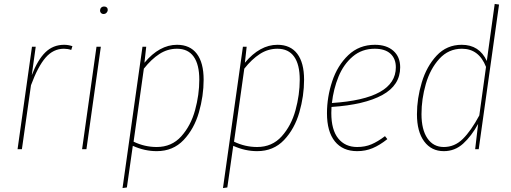

<svg xmlns="http://www.w3.org/2000/svg" viewBox="-20 -756 2588 973"><path d="M347 -522 341 -503Q323 -509 304 -509Q250 -509 211 -464Q172 -419 137 -324L91 0H69L142 -519H161L141 -375Q171 -453 210 -491Q249 -529 305 -529Q326 -529 347 -522Z M491 -519 418 0H396L469 -519ZM487 -702Q487 -711 492.5 -717Q498 -723 508 -723Q516 -723 521 -718.5Q526 -714 526 -706Q526 -698 520 -691.5Q514 -685 504 -685Q497 -685 492 -690Q487 -695 487 -702Z M702 -519H721L712 -438Q788 -529 877 -529Q943 -529 977.5 -483.5Q1012 -438 1012 -352Q1012 -270 988 -186.5Q964 -103 910.5 -46.5Q857 10 774 10Q713 10 653 -17L623 194L601 197ZM990 -352Q990 -429 961.5 -469Q933 -509 877 -509Q829 -509 788 -482.5Q747 -456 709 -408L657 -38Q713 -11 774 -11Q850 -11 898.5 -65Q947 -119 968.5 -197.5Q990 -276 990 -352Z M1211 -519H1230L1221 -438Q1297 -529 1386 -529Q1452 -529 1486.5 -483.5Q1521 -438 1521 -352Q1521 -270 1497 -186.5Q1473 -103 1419.5 -46.5Q1366 10 1283 10Q1222 10 1162 -17L1132 194L1110 197ZM1499 -352Q1499 -429 1470.5 -469Q1442 -509 1386 -509Q1338 -509 1297 -482.5Q1256 -456 1218 -408L1166 -38Q1222 -11 1283 -11Q1359 -11 1407.5 -65Q1456 -119 1477.5 -197.5Q1499 -276 1499 -352Z M1660 -214Q1659 -204 1659 -183Q1659 -98 1694 -54.5Q1729 -11 1790 -11Q1830 -11 1862 -24.5Q1894 -38 1931 -66L1943 -51Q1904 -20 1868 -5Q1832 10 1790 10Q1717 10 1677 -39.5Q1637 -89 1637 -182Q1637 -264 1663.5 -344Q1690 -424 1745 -476.5Q1800 -529 1880 -529Q1939 -529 1973.5 -498.5Q2008 -468 2008 -415Q2008 -324 1917.5 -274.5Q1827 -225 1660 -214ZM1662 -234Q1986 -255 1986 -415Q1986 -459 1958.5 -484Q1931 -509 1879 -509Q1814 -509 1767.5 -469.5Q1721 -430 1695.5 -367.5Q1670 -305 1662 -234Z M2509 -733 2406 0H2388L2403 -128Q2369 -66 2327 -28Q2285 10 2229 10Q2166 10 2129.5 -39.5Q2093 -89 2093 -177Q2093 -257 2117.5 -338.5Q2142 -420 2193 -474.5Q2244 -529 2320 -529Q2409 -529 2447 -447L2487 -736ZM2116 -178Q2116 -99 2146 -55Q2176 -11 2229 -11Q2284 -11 2325.5 -52Q2367 -93 2409 -171L2443 -417Q2407 -509 2321 -509Q2253 -509 2206.5 -458Q2160 -407 2138 -330.5Q2116 -254 2116 -178Z"/></svg>

Font: Fira Sans Condensed Thin
Style: Italic
Weight: 250
Width: 3
Italic angle: -8°
Designer: Carrois Corporate & Edenspiekermann AG
Foundry: Carrois Corporate GbR & Edenspiekermann AG
Version: Version 4.203